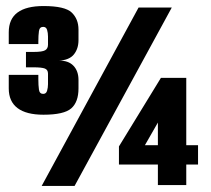

<svg xmlns="http://www.w3.org/2000/svg" viewBox="-20 -616 699 636"><path d="M124 -236Q67 -236 38 -258Q9 -280 9 -323V-368H107V-354Q107 -333 109 -319Q111 -305 123 -305Q133 -305 136 -315.5Q139 -326 139 -337V-372Q139 -385 128.5 -389Q118 -393 91 -393H66V-444H92Q120 -444 129.5 -449.5Q139 -455 139 -468V-495Q139 -507 136 -517Q133 -527 123 -527Q111 -527 109 -513Q107 -499 107 -478V-470H9V-509Q9 -553 38 -574.5Q67 -596 124 -596Q195 -596 217.5 -574.5Q240 -553 240 -518V-483Q240 -455 225 -436Q210 -417 175 -415Q206 -416 223 -398.5Q240 -381 240 -351V-323Q240 -278 216 -257Q192 -236 124 -236ZM118 0 439 -591H549L227 0ZM503 -3V-71H374V-131L513 -358H597V-135H636V-71H597V-3ZM460 -135H503V-210Z"/></svg>

Font: Alumni Sans Black
Style: Regular
Weight: 900
Designer: Robert E. Leuschke
Foundry: Robert E. Leuschke
Version: Version 1.018